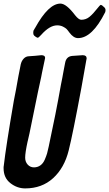

<svg xmlns="http://www.w3.org/2000/svg" viewBox="-49 -1029 607 1068"><path d="M523 -996V-995Q538 -985 538 -974V-973Q538 -967 536 -961Q464 -817 385 -817Q360 -817 337 -848Q327 -862 321 -868Q315 -874 301 -881Q287 -888 269 -888Q227 -888 180 -835L170 -825Q164 -819 161 -819Q158 -819 150 -824L141 -831Q136 -836 136 -845V-847Q136 -854 138 -860L137 -859Q138 -861 140 -863L145 -872L146 -873L147 -875Q221 -1009 287 -1009Q320 -1009 369 -944Q389 -919 403 -919Q429 -919 449 -935.5Q469 -952 494 -984L504 -996Q510 -1002 512 -1002Q514 -1002 523 -996ZM53 -603 67 -674V-673Q71 -690 82.5 -702.5Q94 -715 110 -716Q116 -716 145.5 -718.5Q175 -721 181 -722Q202 -722 202 -707Q202 -705 200 -697Q190 -649 185 -626L180 -600Q174 -571 162 -517L115 -287Q106 -248 105 -243V-244Q91 -180 91 -152Q91 -129 105 -113.5Q119 -98 140 -98Q160 -98 175.5 -109Q191 -120 200 -141Q209 -162 213 -176Q217 -190 222 -214Q261 -394 290 -558Q293 -571 297.5 -595.5Q302 -620 304 -631Q310 -663 313 -678Q319 -715 353 -718L411 -722Q433 -722 433 -704L431 -694Q422 -644 404 -542Q356 -283 333 -192Q309 -95 246.5 -38Q184 19 91 19Q46 19 8.5 -10.5Q-29 -40 -29 -93V-102Q-29 -103 -28 -105V-107Q-16 -213 28 -469Q40 -527 53 -603Z"/></svg>

Font: Bangerz Fix
Style: Regular
Weight: 400
Designer: vernon adams
Foundry: Vernon Adams
Version: Version 2.10;December 28, 2023;FontCreator 13.0.0.2683 64-bi